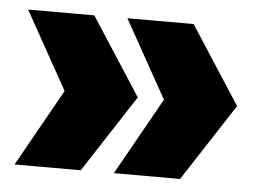

<svg xmlns="http://www.w3.org/2000/svg" viewBox="-37 -504 616 468"><g transform="rotate(5 271.0 -269.5)"><path d="M120 -269 14 -459H176L299 -269L176 -80H14ZM363 -269 257 -459H419L542 -269L419 -80H257Z"/></g></svg>

Font: Montserrat Extra Bold
Style: Regular
Weight: 800
Designer: Julieta Ulanovsky
Foundry: Julieta Ulanovsky
Version: Version 3.001;PS 003.001;hotconv 1.0.70;makeotf.lib2.5.58329